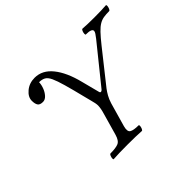

<svg xmlns="http://www.w3.org/2000/svg" viewBox="-142 -893 1123 1123"><g transform="rotate(-45 419.5 -331.5)"><path d="M232 3Q228 3 228.5 -6Q229 -15 233 -24.5Q237 -34 242 -34Q286 -34 307.5 -43Q329 -52 340 -91L377 -221Q384 -244 386.5 -259.5Q389 -275 389 -284Q389 -292 386.5 -305.5Q384 -319 379 -336L369 -375Q349 -456 335 -505Q321 -554 309 -580Q297 -606 281 -615Q265 -624 241 -624Q241 -605 232.5 -582Q224 -559 209 -542.5Q194 -526 176 -526Q151 -526 142.5 -539Q134 -552 134 -577Q134 -609 165.5 -635Q197 -661 241 -661Q304 -661 349.5 -604.5Q395 -548 420 -448L449 -336Q451 -328 457 -328Q463 -328 469 -335L657 -568Q668 -582 674.5 -592Q681 -602 681 -609Q681 -628 632 -628Q628 -628 628.5 -637.5Q629 -647 633 -656.5Q637 -666 643 -666Q675 -663 737 -663Q799 -663 835 -666Q840 -666 839 -656.5Q838 -647 834 -637.5Q830 -628 824 -628Q799 -628 780 -625Q761 -622 743 -611.5Q725 -601 703.5 -578.5Q682 -556 651 -517L494 -319Q482 -303 471 -283.5Q460 -264 452 -238L410 -91Q400 -54 416.5 -44Q433 -34 474 -34Q479 -34 478 -24.5Q477 -15 473 -6Q469 3 464 3Q422 0 348 0Q274 0 232 3Z"/></g></svg>

Font: Junicode
Style: Italic
Weight: 400
Italic angle: -11°
Designer: Peter S. Baker
Version: Version 2.100; ttfautohint (v1.8.4)